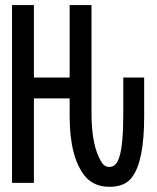

<svg xmlns="http://www.w3.org/2000/svg" viewBox="-20 -719 618 755"><path d="M410.2 -62.5Q437.5 -62.5 449.2 -101.6Q464.8 -148.4 464.8 -273.4V-414.1H546.9V-261.7Q546.9 -85.9 500 -23.4Q472.7 15.6 410.2 15.6Q351.6 15.6 316.4 -23.4Q253.9 -97.7 253.9 -261.7V-332H113.3V0H27.3V-699.2H113.3V-414.1H253.9V-699.2H339.8V-273.4Q339.8 -144.5 378.9 -82Q390.6 -62.5 410.2 -62.5Z"/></svg>

Font: 和音 by 宁静之雨，公众号njzyshare
Style: Regular
Weight: 400
Designer: Steve Matteson
Foundry: Ascender Corporation
Version: Version 6.00;June 8, 2018;FontCreator 11.0.0.2388 32-bit